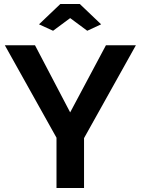

<svg xmlns="http://www.w3.org/2000/svg" viewBox="-20 -935 700 955"><path d="M174 -814 280 -915H377L483 -814L414 -782L329 -845L244 -782ZM154 -710 329 -376 507 -710H656L398 -248V0H261V-250L4 -710Z"/></svg>

Font: Raleway-v4020
Style: Bold
Weight: 700
Designer: Matt McInerney, Pablo Impallari, Rodrigo Fuenzalida
Foundry: Matt McInerney, Pablo Impallari, Rodrigo Fuenzalida
Version: Version 4.020;PS 004.020;hotconv 1.0.88;makeotf.lib2.5.64775